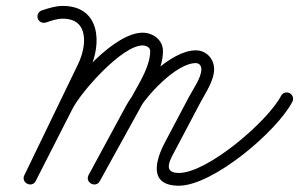

<svg xmlns="http://www.w3.org/2000/svg" viewBox="-20 -586 985 632"><path d="M130.8 -511.8C130.8 -511.8 130.8 -511.8 130.8 -511.8C149.1 -517.8 167.2 -524.5 186.7 -524.5C274.7 -524.5 265 -432.7 237.1 -375.1C178.1 -253.1 119.1 -131.1 60.1 -9.1C54.1 3.3 60.3 14.2 69.7 18.8C79 23.4 91.4 21.9 97.7 9.5C137.9 -69.4 178.1 -148.4 218.3 -227.3C247.5 -284.7 381.9 -436.4 449.2 -436.4C459.9 -436.4 474.4 -430.7 474.4 -418.1C474.4 -371.9 443.9 -322.1 422.3 -282.9C372.1 -192 322 -101.1 271.8 -10.1C265.1 2.1 271 13.2 280.2 18.3C289.4 23.3 302 22.3 308.7 10C349.7 -65.8 390.7 -141.6 431.8 -217.4C460.2 -270 560.1 -378.3 624.5 -378.3C636.1 -378.3 642.8 -369.3 642.8 -358.2C642.8 -329.9 616.1 -293.8 602.5 -268C576 -217.9 549.5 -167.7 523 -117.5C490.4 -55.8 469.4 25.3 568.9 25.3C680.9 25.3 891.8 -153.6 942.4 -251.1C947.7 -261.4 943.7 -274.1 933.4 -279.4C923.1 -284.8 910.4 -280.7 905.1 -270.4C905.1 -270.4 905.1 -270.4 905.1 -270.4C862.2 -187.8 663.7 -16.7 568.9 -16.7C511.1 -16.7 542.4 -64.4 560.1 -97.9C586.6 -148.1 613.1 -198.2 639.6 -248.4C657 -281.2 684.8 -320.7 684.8 -358.2C684.8 -392.4 659.2 -420.3 624.5 -420.3C542.2 -420.3 431.4 -304.9 394.8 -237.4C353.8 -161.6 312.8 -85.8 271.7 -10C265.1 2.3 270.9 13.4 280.1 18.4C289.3 23.4 301.8 22.4 308.6 10.1C358.7 -80.8 408.9 -171.7 459.1 -262.6C484.7 -309.1 516.4 -363.5 516.4 -418.1C516.4 -454.6 483.6 -478.4 449.2 -478.4C357.7 -478.4 219.6 -322.4 180.8 -246.4C140.7 -167.4 100.5 -88.5 60.3 -9.5C54 2.8 60.4 13.7 69.9 18.4C79.3 23.1 91.9 21.6 97.9 9.1C156.9 -112.8 215.9 -234.8 274.9 -356.8C316.7 -443.3 309.7 -566.5 186.7 -566.5C162.5 -566.5 140.5 -559.1 117.8 -551.8C106.8 -548.2 100.8 -536.4 104.3 -525.3C107.9 -514.3 119.8 -508.3 130.8 -511.8Z"/></svg>

Font: FRB American Cursive Guidelines Medium
Style: Italic
Weight: 500
Italic angle: -25°
Version: Version 2.0;Modular Font Editor K font №1